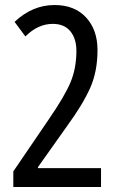

<svg xmlns="http://www.w3.org/2000/svg" viewBox="-20 -744 469 764"><path d="M382 -75H131V-79L248 -244Q310 -329 339 -394.5Q368 -460 368 -545Q368 -625 322.5 -674.5Q277 -724 197 -724Q109 -724 38 -657L81 -599Q131 -649 190 -649Q236 -649 260 -619.5Q284 -590 284 -542Q284 -473 261 -417.5Q238 -362 174 -269L33 -62V0H382Z"/></svg>

Font: Noto Sans Arabic Condensed
Style: Regular
Weight: 400
Width: 3
Designer: Nadine Chahine
Foundry: Monotype Imaging Inc.
Version: 1.001